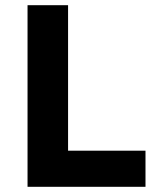

<svg xmlns="http://www.w3.org/2000/svg" viewBox="-20 -719 608 739"><path d="M86 0V-699H242V-139H540V0Z"/></svg>

Font: Montserrat Alternates
Style: Bold
Weight: 700
Version: Version 2.001